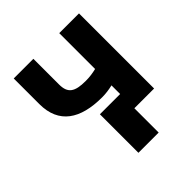

<svg xmlns="http://www.w3.org/2000/svg" viewBox="-197 -677 986 986"><g transform="rotate(-45 295.5 -184.5)"><path d="M533.7 -545.5H390.3V-285.2C365.4 -279.1 340.6 -275.6 312.9 -275.6C232.6 -275.6 203.1 -296.9 203.1 -360.1V-546.2H60.4V-360.1C60.4 -218 155.9 -156.6 312.9 -156.6C339.8 -156.6 365.1 -160.2 390.3 -166.2V-103.3H243.3V176.5H390.3V0H533.7Z"/></g></svg>

Font: Margiela Sans
Style: Bold
Weight: 700
Designer: Stefan Endress, Andreas Faust
Version: Version 1.100;FEAKit 1.0